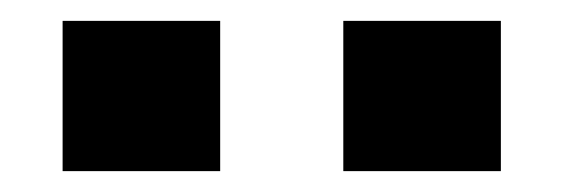

<svg xmlns="http://www.w3.org/2000/svg" viewBox="-20 -757 540 184"><path d="M309 -593V-737H460V-593ZM40 -593V-737H191V-593Z"/></svg>

Font: Nunito Sans 7pt Expanded
Style: Bold
Weight: 700
Width: 7
Designer: Vernon Adams
Foundry: Vernon Adams
Version: Version 3.101;gftools[0.9.27]